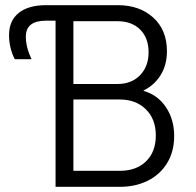

<svg xmlns="http://www.w3.org/2000/svg" viewBox="-20 -723 759 743"><path d="M654 -197Q654 -136 626.5 -91.5Q599 -47 551.5 -23.5Q504 0 444 0H195V-643H158Q80 -643 80 -581Q80 -540 102 -494H37Q15 -538 15 -587Q15 -643 52.5 -673Q90 -703 158 -703H436Q520 -703 573 -655Q626 -607 626 -525Q626 -472 602 -433Q578 -394 536 -373V-371Q590 -356 622 -308.5Q654 -261 654 -197ZM264 -398H435Q489 -398 522 -432Q555 -466 555 -521Q555 -576 522.5 -608.5Q490 -641 434 -641H264ZM583 -199Q583 -262 544.5 -300Q506 -338 443 -338H264V-62H444Q508 -62 545.5 -99Q583 -136 583 -199Z"/></svg>

Font: Museo Sans Light
Style: Regular
Weight: 300
Designer: Jos Buivenga
Foundry: Jos Buivenga & Rosetta Type Foundry (extension, remastering)
Version: Version 3.600;PS 1.000;hotconv 1.0.88;makeotf.lib2.5.647800;